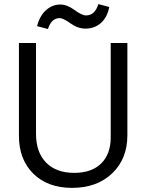

<svg xmlns="http://www.w3.org/2000/svg" viewBox="-20 -903 711 933"><path d="M213 -762 160 -776Q174 -828 204.5 -854.5Q235 -881 273 -881Q306 -881 342 -854.5Q378 -828 398 -828Q441 -828 458 -883L511 -869Q501 -818 470 -791Q439 -764 395 -764Q358 -764 322.5 -789.5Q287 -815 270 -815Q230 -815 213 -762ZM330 10Q212 10 142 -59Q72 -128 72 -243V-694H155V-253Q155 -163 204 -113Q253 -63 341 -63Q425 -63 471.5 -108.5Q518 -154 518 -236V-694H599V-246Q599 -131 525 -60.5Q451 10 330 10Z"/></svg>

Font: Cantarell
Style: Regular
Weight: 400
Designer: Dave Crossland, Nikolaus Waxweiler, Florian Fecher, Jacques Le Bailly, Eben Sorkin, Alexei Vanyashin, Alexios Zavras, Em
Version: Version 0.303